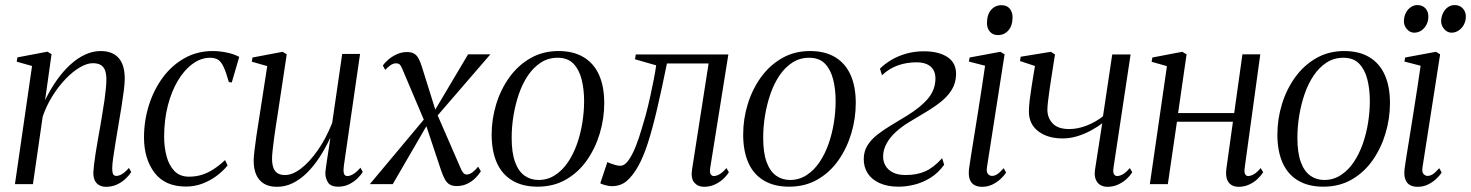

<svg xmlns="http://www.w3.org/2000/svg" viewBox="-20 -727 5807 758"><path d="M158 -331.5Q178.5 -374 203.5 -409.5Q228.5 -445 256.8 -471Q285 -497 315.5 -511.2Q346 -525.5 377.5 -525.5Q423.5 -525.5 448 -498.5Q472.5 -471.5 472.5 -416Q472.5 -399 468.8 -369Q465 -339 459.2 -302.8Q453.5 -266.5 447 -230Q441.5 -196.5 436 -163.5Q430.5 -130.5 426.8 -104Q423 -77.5 423 -62Q423 -47 426.5 -39.8Q430 -32.5 439.5 -32.5Q449.5 -32.5 461.8 -39.8Q474 -47 489 -64L498 -48Q489 -33.5 474.2 -20Q459.5 -6.5 440.5 2Q421.5 10.5 398.5 10.5Q384.5 10.5 373 4.8Q361.5 -1 355 -13.2Q348.5 -25.5 348.5 -46Q349 -57.5 351.2 -77.2Q353.5 -97 357.5 -122.2Q361.5 -147.5 366.5 -175.8Q371.5 -204 376.5 -232.5Q380.5 -258.5 385 -284.2Q389.5 -310 392.8 -333.8Q396 -357.5 398 -377.8Q400 -398 400 -412.5Q400 -435.5 394.5 -449.8Q389 -464 377.2 -470.8Q365.5 -477.5 346 -477.5Q323.5 -477.5 295.2 -461Q267 -444.5 238.8 -415Q210.5 -385.5 186.8 -347.5Q163 -309.5 148.5 -266.5L110 0H39L106.5 -466.5L46 -483.5L49 -500.5L167.5 -523L183.5 -513Z M714 9.5Q631.5 9.5 590 -45.2Q548.5 -100 548.5 -184.5Q548.5 -249.5 567.5 -310.5Q586.5 -371.5 622 -420Q657.5 -468.5 707.8 -497Q758 -525.5 820 -525.5Q845.5 -525.5 874.2 -519.8Q903 -514 924.5 -502.5L895 -401.5L883.5 -403Q872.5 -442 862.8 -462.8Q853 -483.5 841 -491.2Q829 -499 809.5 -499Q773.5 -499 740.8 -475.2Q708 -451.5 682.5 -409Q657 -366.5 642.5 -309.8Q628 -253 628 -186.5Q628 -146.5 637.5 -110.5Q647 -74.5 668.5 -52Q690 -29.5 726 -29.5Q753.5 -29.5 777.2 -37Q801 -44.5 823.2 -59Q845.5 -73.5 868.5 -95L878.5 -74Q860.5 -51.5 835 -32.5Q809.5 -13.5 778.8 -2Q748 9.5 714 9.5Z M1073 10.5Q1043.5 10.5 1023.2 -1.2Q1003 -13 992.2 -35.8Q981.5 -58.5 981.5 -93Q981.5 -105 984.5 -131.8Q987.5 -158.5 992.2 -189.8Q997 -221 1001 -247Q1005 -273 1006.5 -282L1035 -466L974 -483.5L977 -500L1096 -522.5L1112 -512.5L1076 -274Q1073.5 -259 1069.8 -234.8Q1066 -210.5 1062.5 -184.5Q1059 -158.5 1056.5 -136Q1054 -113.5 1054 -101.5Q1054 -78.5 1059.8 -63.8Q1065.5 -49 1076.8 -42.5Q1088 -36 1105.5 -36Q1135 -36 1168.8 -62Q1202.5 -88 1235 -134.5Q1267.5 -181 1291.5 -242L1331 -514H1401.5L1337.5 -72.5Q1335 -54.5 1337.5 -43.2Q1340 -32 1352 -32Q1362 -32 1375.2 -40Q1388.5 -48 1403 -65L1412 -48.5Q1405 -36 1390.8 -22.2Q1376.5 -8.5 1357.5 0.8Q1338.5 10 1315.5 10Q1284 10 1273.8 -8.5Q1263.5 -27 1264.5 -46.5Q1264.5 -50 1266.8 -65.8Q1269 -81.5 1272.2 -103.2Q1275.5 -125 1278.8 -146Q1282 -167 1284 -181H1283Q1264 -140.5 1241.2 -105.8Q1218.5 -71 1192.2 -45Q1166 -19 1136.2 -4.2Q1106.5 10.5 1073 10.5Z M1783 7.5Q1766.5 7.5 1755.5 1.5Q1744.5 -4.5 1736.5 -18.8Q1728.5 -33 1720.5 -57L1658 -244.5L1676.5 -251.5L1530.5 0H1440L1668 -272.5L1660 -238.5L1571 -448.5Q1565 -464 1559.8 -470.5Q1554.5 -477 1544 -477Q1532 -477 1520.5 -468.8Q1509 -460.5 1501 -451L1491.5 -468Q1499 -479.5 1513.2 -491.8Q1527.5 -504 1546.5 -512.8Q1565.5 -521.5 1587 -521.5Q1604 -521.5 1614.5 -515.5Q1625 -509.5 1632.2 -496.5Q1639.5 -483.5 1646 -462L1703.5 -278.5L1684 -270L1828 -512.5H1916L1692 -253L1701.5 -286L1797 -66.5Q1803.5 -50.5 1809.2 -44.2Q1815 -38 1823 -38Q1834 -38 1846.5 -47.8Q1859 -57.5 1867.5 -69L1878.5 -51Q1870 -37 1856.2 -23.5Q1842.5 -10 1824 -1.2Q1805.5 7.5 1783 7.5Z M2184.5 -525.5Q2244 -525.5 2284.2 -501.2Q2324.5 -477 2345 -431.2Q2365.5 -385.5 2365.5 -320Q2365.5 -259.5 2348 -200.8Q2330.5 -142 2297 -94.2Q2263.5 -46.5 2214.5 -18.2Q2165.5 10 2102.5 10Q2042.5 10 2001.8 -14.8Q1961 -39.5 1941 -85.5Q1921 -131.5 1921 -196Q1921 -257 1939 -315.8Q1957 -374.5 1991.2 -422Q2025.5 -469.5 2074.5 -497.5Q2123.5 -525.5 2184.5 -525.5ZM2181.5 -499Q2144.5 -499 2115.2 -480Q2086 -461 2064.2 -428.8Q2042.5 -396.5 2028.5 -355.8Q2014.5 -315 2007.2 -270.5Q2000 -226 2000 -183Q2000 -124 2013.5 -87.2Q2027 -50.5 2051 -33.5Q2075 -16.5 2106 -16.5Q2142 -16.5 2171.2 -35.5Q2200.5 -54.5 2222 -86.2Q2243.5 -118 2257.8 -158.2Q2272 -198.5 2279 -242.2Q2286 -286 2286 -328Q2286 -375 2276.2 -413.5Q2266.5 -452 2244 -475.5Q2221.5 -499 2181.5 -499Z M2784 -65Q2781 -46.5 2785.8 -39.2Q2790.5 -32 2798 -32Q2808 -32 2820.5 -39Q2833 -46 2848 -63.5L2857.5 -47Q2848.5 -32.5 2833.8 -19.2Q2819 -6 2800.2 2.2Q2781.5 10.5 2759 10.5Q2735.5 10.5 2721 -6.2Q2706.5 -23 2712.5 -60L2777.5 -476.5H2613Q2592.5 -375 2574.2 -297Q2556 -219 2537.8 -162.5Q2519.5 -106 2499 -70Q2478.5 -33.5 2454.5 -12.8Q2430.5 8 2395 8Q2384 8 2367.8 3.5Q2351.5 -1 2350 -4L2378 -87.5Q2380.5 -85.5 2389.5 -82Q2398.5 -78.5 2409.5 -75.5Q2420.5 -72.5 2428.5 -72.5Q2446.5 -72.5 2462 -95Q2477.5 -117.5 2490.5 -150.8Q2503.5 -184 2513.2 -217.8Q2523 -251.5 2529.5 -273.5Q2539 -309.5 2547 -345.8Q2555 -382 2561.2 -414Q2567.5 -446 2570.5 -469L2487 -493L2490 -512H2855.5Z M3177.5 -525.5Q3237 -525.5 3277.2 -501.2Q3317.5 -477 3338 -431.2Q3358.5 -385.5 3358.5 -320Q3358.5 -259.5 3341 -200.8Q3323.5 -142 3290 -94.2Q3256.5 -46.5 3207.5 -18.2Q3158.5 10 3095.5 10Q3035.5 10 2994.8 -14.8Q2954 -39.5 2934 -85.5Q2914 -131.5 2914 -196Q2914 -257 2932 -315.8Q2950 -374.5 2984.2 -422Q3018.5 -469.5 3067.5 -497.5Q3116.5 -525.5 3177.5 -525.5ZM3174.5 -499Q3137.5 -499 3108.2 -480Q3079 -461 3057.2 -428.8Q3035.5 -396.5 3021.5 -355.8Q3007.5 -315 3000.2 -270.5Q2993 -226 2993 -183Q2993 -124 3006.5 -87.2Q3020 -50.5 3044 -33.5Q3068 -16.5 3099 -16.5Q3135 -16.5 3164.2 -35.5Q3193.5 -54.5 3215 -86.2Q3236.5 -118 3250.8 -158.2Q3265 -198.5 3272 -242.2Q3279 -286 3279 -328Q3279 -375 3269.2 -413.5Q3259.5 -452 3237 -475.5Q3214.5 -499 3174.5 -499Z M3527.5 10Q3484 10 3452.8 -4Q3421.5 -18 3405.5 -43Q3389.5 -68 3390 -100.5Q3390.5 -130.5 3405.2 -153.8Q3420 -177 3444.5 -196Q3469 -215 3499 -233Q3529 -251 3561 -270.5Q3617.5 -305.5 3645 -339.5Q3672.5 -373.5 3673 -415.5Q3673.5 -437.5 3664.2 -452.2Q3655 -467 3638.2 -474Q3621.5 -481 3598.5 -481Q3559.5 -481 3525.2 -469Q3491 -457 3462 -430L3454 -456Q3472 -474 3498 -489.8Q3524 -505.5 3556.8 -515Q3589.5 -524.5 3628 -524.5Q3686 -524.5 3720.8 -501.5Q3755.5 -478.5 3754.5 -432.5Q3753.5 -398.5 3737.2 -372.2Q3721 -346 3693.8 -324.5Q3666.5 -303 3634 -283.8Q3601.5 -264.5 3568.5 -244.5Q3540.5 -227.5 3517.2 -206.5Q3494 -185.5 3480.5 -161.2Q3467 -137 3466.5 -110.5Q3466 -90.5 3475.5 -73.5Q3485 -56.5 3505 -46.2Q3525 -36 3555 -36Q3600.5 -36 3633.2 -50.8Q3666 -65.5 3699.5 -102.5L3707.5 -76.5Q3684 -44 3653.2 -25Q3622.5 -6 3590 2Q3557.5 10 3527.5 10Z M3857 10.5Q3839.5 10.5 3826.8 3.5Q3814 -3.5 3808.2 -19.8Q3802.5 -36 3806 -63Q3807.5 -75.5 3812.8 -108Q3818 -140.5 3825.2 -185.5Q3832.5 -230.5 3840.5 -281Q3848.5 -331.5 3856 -380Q3863.5 -428.5 3869 -467.5L3805 -484L3808 -500L3929.5 -522.5L3946 -512.5L3876.5 -67Q3873.5 -47 3880.8 -39.8Q3888 -32.5 3896 -32.5Q3906 -32.5 3916 -38.5Q3926 -44.5 3942.5 -63L3952 -46Q3943.5 -32.5 3929.5 -19.8Q3915.5 -7 3897.2 1.8Q3879 10.5 3857 10.5ZM3920 -588.5Q3899.5 -588.5 3888 -602Q3876.5 -615.5 3876.5 -636Q3876.5 -669.5 3892.8 -688Q3909 -706.5 3934 -706.5Q3955 -706.5 3966.2 -693Q3977.5 -679.5 3977.5 -659Q3977.5 -626 3961.2 -607.2Q3945 -588.5 3920 -588.5Z M4145 -512 4130.5 -419.5Q4128 -403 4124.2 -378Q4120.5 -353 4117.8 -329.8Q4115 -306.5 4115 -294Q4115 -262 4135.8 -239.8Q4156.5 -217.5 4201.5 -217.5Q4235 -217.5 4270.8 -231.5Q4306.5 -245.5 4334.5 -268L4371 -512H4443.5L4376 -65Q4373.5 -46.5 4378 -39.2Q4382.5 -32 4390.5 -32Q4400.5 -32 4413 -39Q4425.5 -46 4440.5 -63.5L4450 -47Q4441 -32.5 4426.2 -19.2Q4411.5 -6 4392.8 2.2Q4374 10.5 4352 10.5Q4336 10.5 4323.8 3.2Q4311.5 -4 4305.5 -19.8Q4299.5 -35.5 4303.5 -60L4331.5 -240.5Q4312.5 -225.5 4287 -211.8Q4261.5 -198 4233 -189.2Q4204.5 -180.5 4174.5 -180.5Q4116 -180.5 4079 -208.8Q4042 -237 4042 -287Q4042 -306 4045.2 -332.8Q4048.5 -359.5 4052.8 -386Q4057 -412.5 4060 -431L4066 -466.5L4007 -486L4009.5 -503L4129 -522.5Z M4894 -65Q4891.5 -46.5 4895.8 -39.2Q4900 -32 4907.5 -32Q4917.5 -32 4930 -39Q4942.5 -46 4957 -63.5L4967 -47Q4957.5 -32.5 4943.2 -19.2Q4929 -6 4910.2 2.2Q4891.5 10.5 4869.5 10.5Q4853.5 10.5 4841.5 3.2Q4829.5 -4 4824 -19.8Q4818.5 -35.5 4821.5 -60L4847.5 -246.5H4626.5L4590.5 0H4519.5L4587 -466L4526.5 -483L4529.5 -500L4647.5 -522.5L4664.5 -512.5L4631 -280.5H4852.5L4885 -512.5H4955.5Z M5286.5 -525.5Q5346 -525.5 5386.2 -501.2Q5426.5 -477 5447 -431.2Q5467.5 -385.5 5467.5 -320Q5467.5 -259.5 5450 -200.8Q5432.5 -142 5399 -94.2Q5365.5 -46.5 5316.5 -18.2Q5267.5 10 5204.5 10Q5144.5 10 5103.8 -14.8Q5063 -39.5 5043 -85.5Q5023 -131.5 5023 -196Q5023 -257 5041 -315.8Q5059 -374.5 5093.2 -422Q5127.5 -469.5 5176.5 -497.5Q5225.5 -525.5 5286.5 -525.5ZM5283.5 -499Q5246.5 -499 5217.2 -480Q5188 -461 5166.2 -428.8Q5144.5 -396.5 5130.5 -355.8Q5116.5 -315 5109.2 -270.5Q5102 -226 5102 -183Q5102 -124 5115.5 -87.2Q5129 -50.5 5153 -33.5Q5177 -16.5 5208 -16.5Q5244 -16.5 5273.2 -35.5Q5302.5 -54.5 5324 -86.2Q5345.5 -118 5359.8 -158.2Q5374 -198.5 5381 -242.2Q5388 -286 5388 -328Q5388 -375 5378.2 -413.5Q5368.5 -452 5346 -475.5Q5323.5 -499 5283.5 -499Z M5576.5 10.5Q5559 10.5 5546.2 3.5Q5533.5 -3.5 5527.8 -19.8Q5522 -36 5525.5 -63Q5527 -75.5 5532.2 -108Q5537.5 -140.5 5544.8 -185.5Q5552 -230.5 5560 -281Q5568 -331.5 5575.5 -380Q5583 -428.5 5588.5 -467.5L5524.5 -484L5527.5 -500L5649 -522.5L5665.5 -512.5L5596 -67Q5593 -47 5600.2 -39.8Q5607.5 -32.5 5615.5 -32.5Q5625.5 -32.5 5635.5 -38.5Q5645.5 -44.5 5662 -63L5671.5 -46Q5663 -32.5 5649 -19.8Q5635 -7 5616.8 1.8Q5598.5 10.5 5576.5 10.5ZM5563 -598Q5547 -598 5534.5 -611.8Q5522 -625.5 5522.5 -645.5Q5523.5 -664 5531 -677.8Q5538.5 -691.5 5550.5 -699.2Q5562.5 -707 5575.5 -707Q5596 -707 5607.8 -693.8Q5619.5 -680.5 5619 -661Q5619 -643.5 5611.2 -629Q5603.5 -614.5 5591 -606.2Q5578.5 -598 5563 -598ZM5710.5 -598Q5694 -598 5681.5 -612.2Q5669 -626.5 5669.5 -645.5Q5670.5 -663 5677.8 -677Q5685 -691 5696.8 -699Q5708.5 -707 5722.5 -707Q5743.5 -707 5755.5 -693.2Q5767.5 -679.5 5767 -661.5Q5767 -643.5 5759 -629.2Q5751 -615 5738.5 -606.5Q5726 -598 5710.5 -598Z"/></svg>

Font: Merriweather 120pt Light
Style: Italic
Weight: 300
Italic angle: -7.8°
Version: Version 2.101